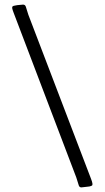

<svg xmlns="http://www.w3.org/2000/svg" viewBox="-20 -774 454 833"><path d="M92 -745 103 -710 375 2Q380 15 381 22Q382 29 379 31Q376 33 368 35Q360 36 351 37Q342 38 333 39Q325 39 322 31L311 -4L39 -719Q34 -732 33 -738Q32 -744 35 -746.5Q38 -749 46 -750Q55 -752 63.5 -752.5Q72 -753 80 -754Q89 -754 92 -745Z"/></svg>

Font: Hahmlet Light
Style: Regular
Weight: 300
Designer: Minjoo Ham & Mark Frömberg
Foundry: hypertype
Version: Version 1.002